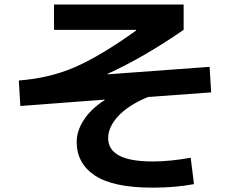

<svg xmlns="http://www.w3.org/2000/svg" viewBox="-20 -780 1040 852"><path d="M219.7 -759.8H794.9V-647.5Q616.2 -524.4 457 -452.1L458 -450.2L910.2 -483.4L917 -370.1L636.7 -349.6Q549.8 -313.5 504.9 -265.1Q460 -216.8 460 -167Q460 -63.5 657.2 -63.5Q735.4 -63.5 826.2 -80.1L840.8 37.1Q756.8 52.7 657.2 52.7Q482.4 52.7 401.4 -1Q320.3 -54.7 320.3 -150.4Q320.3 -199.2 352.1 -248Q383.8 -296.9 444.3 -335.9V-337.9L70.3 -309.6L63.5 -422.9Q198.2 -432.6 312 -481.9Q425.8 -531.2 584 -644.5L583 -647.5H219.7Z"/></svg>

Font: Mgen+ 1c bold
Style: Bold
Weight: 700
Designer: [Source Han Sans]
Ryoko NISHIZUKA  (kana & ideographs); Paul D. Hunt (Latin, Greek & Cyrillic); Wenlong ZHANG  (bopomofo
Version: Version 1.059.20150602